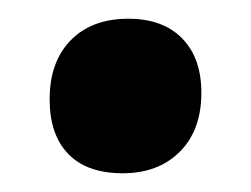

<svg xmlns="http://www.w3.org/2000/svg" viewBox="-20 -358 268 205"><path d="M117 -338Q154 -338 174.5 -317Q195 -296 195 -259Q195 -219 172 -196Q149 -173 111 -173Q73 -173 53 -193.5Q33 -214 33 -252Q33 -292 55.5 -315Q78 -338 117 -338Z"/></svg>

Font: Alegreya Sans ExtraBold
Style: Regular
Weight: 800
Designer: Juan Pablo del Peral
Foundry: Huerta Tipografica
Version: Version 2.007